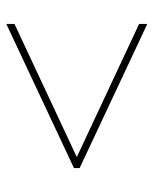

<svg xmlns="http://www.w3.org/2000/svg" viewBox="41 -667 488 610"><g transform="rotate(90 285.0 -362.0)"><path d="M479 -362 56 -560V-586L514 -371V-353L56 -138V-164Z"/></g></svg>

Font: Noto Sans UI Thin
Style: Regular
Weight: 250
Designer: Monotype Design Team
Foundry: Monotype Imaging Inc.
Version: Version 1.001